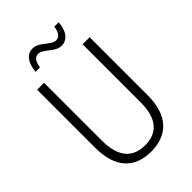

<svg xmlns="http://www.w3.org/2000/svg" viewBox="-265 -1005 1117 1117"><g transform="rotate(-45 293.0 -446.5)"><path d="M443 -903H407C401 -859 384 -839 359 -839C316 -839 283 -903 228 -903C179 -903 150 -861 144 -794H181C186 -839 205 -858 228 -858C270 -858 305 -794 359 -794C405 -794 439 -833 443 -903ZM509 -714H451V-235C451 -103 394 -41 293 -41C191 -41 134 -104 134 -238V-714H77V-237C77 -75 153 10 292 10C427 10 509 -71 509 -236Z"/></g></svg>

Font: Noto Sans Display SemiCondensed Light
Style: Regular
Weight: 300
Width: 4
Designer: Monotype Design Team
Foundry: Monotype Imaging Inc.
Version: Version 1.900